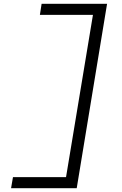

<svg xmlns="http://www.w3.org/2000/svg" viewBox="-20 -843 640 1006"><path d="M38 143 48 85H326L467 -765H189L198 -823H541L382 143Z"/></svg>

Font: Iosevka Curly Slab LtEx
Style: Italic
Weight: 300
Width: 7
Italic angle: -9°
Monospace: yes
Designer: Belleve Invis
Foundry: Belleve Invis
Version: Version 11.1.0; ttfautohint (v1.8.3)